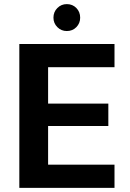

<svg xmlns="http://www.w3.org/2000/svg" viewBox="-20 -914 633 934"><path d="M74 0V-700H537V-587H214V-410H507V-301H214V-113H537V0ZM305 -763Q278 -763 259 -782Q240 -801 240 -828Q240 -856 259 -875Q278 -894 305 -894Q333 -894 351.5 -875Q370 -856 370 -828Q370 -801 351.5 -782Q333 -763 305 -763Z"/></svg>

Font: DM Sans 9pt ExtraBold
Style: Regular
Weight: 800
Version: Version 4.004;gftools[0.9.30]